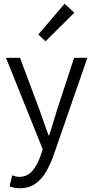

<svg xmlns="http://www.w3.org/2000/svg" viewBox="-20 -794 499 1026"><path d="M86 212Q70 212 56 209Q42 206 31 202L45 143Q53 146 63 148.5Q73 151 83 151Q125 151 152.5 119.5Q180 88 196 40L208 3L12 -485H87L191 -207Q202 -176 214.5 -140Q227 -104 239 -71H243Q254 -104 264.5 -139.5Q275 -175 285 -207L376 -485H447L263 45Q246 91 223 129Q200 167 166.5 189.5Q133 212 86 212ZM223 -573 185 -610 325 -774 377 -726Z"/></svg>

Font: Assistant
Style: Regular
Weight: 400
Designer: Hebrew By Ben Nathan, Latin by Paul Hunt
Version: Version 3.000